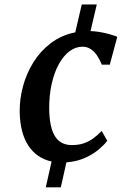

<svg xmlns="http://www.w3.org/2000/svg" viewBox="-20 -704 568 843"><path d="M181 118.5 206.5 5Q141 -9 104.2 -65.2Q67.5 -121.5 66.5 -215.5Q66 -269.5 81 -325.2Q96 -381 126.5 -430.2Q157 -479.5 203 -514.5Q249 -549.5 310.5 -562L339 -684.5H405L377.5 -567.5Q396 -567 417.5 -563.5Q439 -560 459.8 -554.2Q480.5 -548.5 495 -542.5L462 -420H427Q418.5 -441.5 406.8 -459.2Q395 -477 379 -488Q363 -499 342 -499Q312 -499 285.2 -479Q258.5 -459 238.2 -422.2Q218 -385.5 206.8 -335Q195.5 -284.5 196 -223.5Q197 -169 208.2 -134.5Q219.5 -100 241.2 -83.5Q263 -67 295 -67Q326 -67 349 -75.2Q372 -83.5 390.8 -97.5Q409.5 -111.5 426.5 -129L451 -86Q439 -69.5 414.8 -48.8Q390.5 -28 354.8 -11.5Q319 5 271.5 9L247 118.5Z"/></svg>

Font: Merriweather Light 18pt SemiBold
Style: Italic
Weight: 600
Italic angle: -7.8°
Version: Version 2.101